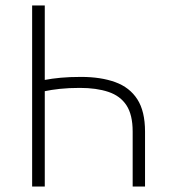

<svg xmlns="http://www.w3.org/2000/svg" viewBox="-20 -679 619 699"><path d="M97 0V-659H143V-388Q169 -393 201 -396Q233 -399 275 -399Q347 -399 399.5 -380Q452 -361 480 -317.5Q508 -274 508 -200V0H463V-200Q463 -261 440.5 -295.5Q418 -330 374.5 -344.5Q331 -359 271 -359Q230 -359 198 -355.5Q166 -352 143 -347V0Z"/></svg>

Font: Source Sans 3 Light
Style: Regular
Weight: 300
Designer: Paul D. Hunt
Foundry: Adobe
Version: Version 3.052;hotconv 1.1.0;makeotfexe 2.6.0